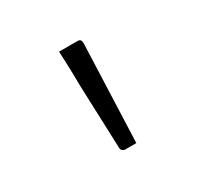

<svg xmlns="http://www.w3.org/2000/svg" viewBox="-79 -845 508 489"><g transform="rotate(-30 175.0 -600.0)"><path d="M196 -450Q188 -450 180 -450Q172 -450 164 -450Q159 -450 155.5 -453Q152 -456 152 -461L145 -648Q145 -666 144.5 -682.5Q144 -699 143.5 -715.5Q143 -732 142 -750Q157 -750 170.5 -750Q184 -750 196 -750Q202 -750 204.5 -747Q207 -744 207 -737Z"/></g></svg>

Font: Recursive Sans Linear Light
Style: Regular
Weight: 300
Version: Version 1.085